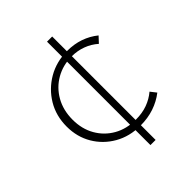

<svg xmlns="http://www.w3.org/2000/svg" viewBox="-191 -666 869 869"><g transform="rotate(-45 243.5 -231.0)"><path d="M292 6Q222 6 168 -25Q114 -56 83 -108.5Q52 -161 52 -227Q52 -296 84.5 -350Q117 -404 172 -436Q227 -468 296 -468Q340 -468 377.5 -455Q415 -442 446 -417L420 -389Q394 -412 361.5 -424Q329 -436 293 -436Q237 -436 191.5 -410Q146 -384 119.5 -337.5Q93 -291 93 -230Q93 -171 119 -125.5Q145 -80 190.5 -54Q236 -28 296 -28Q337 -28 370 -40Q403 -52 429 -74L451 -46Q419 -21 379 -7.5Q339 6 292 6ZM261 100V-562H294V100Z"/></g></svg>

Font: Ysabeau Infant ExtraLight
Style: Regular
Weight: 250
Designer: Christian Thalmann (Catharsis Fonts)
Version: Version 2.001;gftools[0.9.30]; featfreeze: ss01,ss02,lnum